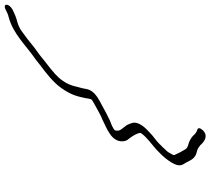

<svg xmlns="http://www.w3.org/2000/svg" viewBox="-59 -698 896 818"><g transform="rotate(-90 389.0 -289.0)"><path d="M374 -347C374 -346 371 -345 370 -344C364 -340 355 -335 346 -330C329 -321 304 -306 287 -300C266 -289 248 -283 228 -269C184 -240 194 -199 206 -189C215 -177 225 -163 230 -148C231 -145 233 -139 230 -135C211 -109 183 -91 160 -70C146 -57 129 -40 116 -22C84 23 92 36 105 55C115 74 122 96 153 102C164 104 172 111 179 116C184 122 215 158 244 126C254 115 254 106 246 104C233 100 226 93 219 85C211 78 200 71 188 67C171 63 164 59 158 46C151 34 145 23 140 11C136 5 136 2 143 -8C147 -17 153 -26 161 -33L172 -45C176 -49 181 -53 185 -58C199 -73 219 -84 234 -100C252 -116 282 -146 274 -174C271 -185 266 -197 258 -206C250 -218 236 -227 243 -248C252 -257 274 -265 285 -269C304 -278 331 -292 352 -304C373 -315 395 -326 410 -347C419 -361 419 -371 422 -386C431 -414 430 -437 457 -474C472 -495 493 -511 511 -526L538 -547C546 -554 555 -561 564 -568L597 -592C619 -610 640 -627 663 -643C679 -655 695 -661 711 -665C727 -669 741 -676 756 -683C785 -698 785 -727 757 -713C748 -708 735 -702 725 -700C653 -681 602 -624 546 -586L518 -564C486 -540 449 -512 423 -476C391 -431 387 -404 380 -373C379 -367 377 -352 374 -347Z"/></g></svg>

Font: Stray Cat
Style: UltObl
Weight: 400
Version: Version 1.0